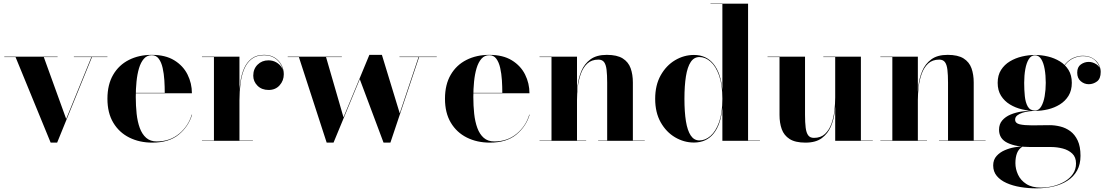

<svg xmlns="http://www.w3.org/2000/svg" viewBox="-20 -770 6056 1050"><path d="M567.5 -460V-458H483L292.5 10H257L65 -458H3.5V-460H295V-458H219.5L342 -119.5L480 -458H384V-460Z M813 10Q742.5 10 687 -17.8Q631.5 -45.5 599.5 -99Q567.5 -152.5 567.5 -230Q567.5 -307.5 598.8 -361Q630 -414.5 684.8 -442.2Q739.5 -470 810 -470Q884.5 -470 933 -440.2Q981.5 -410.5 1005.5 -362.5Q1029.5 -314.5 1029.5 -260H634.5V-262H881Q881 -295.5 878.8 -331.2Q876.5 -367 869.5 -398.2Q862.5 -429.5 848.2 -448.8Q834 -468 810 -468Q784 -468 767 -448.8Q750 -429.5 740.2 -396.8Q730.5 -364 726.5 -323.5Q722.5 -283 722.5 -240Q722.5 -192 727.2 -148Q732 -104 744.5 -70Q757 -36 779.5 -16.2Q802 3.5 837 3.5Q909 3.5 959.5 -38.5Q1010 -80.5 1028.5 -143H1030.5Q1011 -78 957.5 -34Q904 10 813 10Z M1287.5 -220.5Q1287.5 -272.5 1293.8 -317.5Q1300 -362.5 1315.2 -396.8Q1330.5 -431 1357 -450.5Q1383.5 -470 1424.5 -470Q1458.5 -470 1482.5 -454.8Q1506.5 -439.5 1519.2 -415.2Q1532 -391 1532 -364Q1532 -329 1509.2 -303.5Q1486.5 -278 1449 -278Q1411.5 -278 1388.2 -301.2Q1365 -324.5 1365 -356Q1365 -393 1388.8 -416.5Q1412.5 -440 1448 -440Q1472 -440 1491 -429Q1510 -418 1520.8 -400.8Q1531.5 -383.5 1531.5 -364H1530Q1530 -390 1517.5 -414Q1505 -438 1481.5 -453Q1458 -468 1424.5 -468Q1384 -468 1357.8 -448.5Q1331.5 -429 1316.5 -394.5Q1301.5 -360 1295.5 -315.2Q1289.5 -270.5 1289.5 -220.5ZM1289.5 -460V-2H1363V0H1084.5V-2H1150V-458H1084.5V-460Z M2368.5 -460V-458H2272L2115 10H2077.5L1947.5 -337L1804 10H1766.5L1614.5 -458H1553.5V-460H1849.5V-458H1763L1858.5 -128.5L2000 -470H2068.5L2166 -150.5L2269 -458H2164.5V-460Z M2659 10Q2588.5 10 2533 -17.8Q2477.5 -45.5 2445.5 -99Q2413.5 -152.5 2413.5 -230Q2413.5 -307.5 2444.8 -361Q2476 -414.5 2530.8 -442.2Q2585.5 -470 2656 -470Q2730.5 -470 2779 -440.2Q2827.5 -410.5 2851.5 -362.5Q2875.5 -314.5 2875.5 -260H2480.5V-262H2727Q2727 -295.5 2724.8 -331.2Q2722.5 -367 2715.5 -398.2Q2708.5 -429.5 2694.2 -448.8Q2680 -468 2656 -468Q2630 -468 2613 -448.8Q2596 -429.5 2586.2 -396.8Q2576.5 -364 2572.5 -323.5Q2568.5 -283 2568.5 -240Q2568.5 -192 2573.2 -148Q2578 -104 2590.5 -70Q2603 -36 2625.5 -16.2Q2648 3.5 2683 3.5Q2755 3.5 2805.5 -38.5Q2856 -80.5 2874.5 -143H2876.5Q2857 -78 2803.5 -34Q2750 10 2659 10Z M3135.5 -460V-2H3185.5V0H2930.5V-2H2996V-458H2930.5V-460ZM3441 -319V-2H3506V0H3251V-2H3300.5V-318Q3300.5 -360 3297.2 -388Q3294 -416 3283.8 -430Q3273.5 -444 3252.5 -444Q3215 -444 3192 -422.5Q3169 -401 3156.8 -367.2Q3144.5 -333.5 3140 -295.2Q3135.5 -257 3135.5 -223L3133.5 -220.5Q3133.5 -257.5 3138.5 -300.8Q3143.5 -344 3159.8 -382.5Q3176 -421 3209.2 -445.5Q3242.5 -470 3298.5 -470Q3354.5 -470 3385.5 -450.5Q3416.5 -431 3428.8 -396.8Q3441 -362.5 3441 -319Z M3775 9.5Q3720.5 9.5 3672 -19Q3623.5 -47.5 3593.2 -101Q3563 -154.5 3563 -229.5Q3563 -304.5 3593.2 -358.2Q3623.5 -412 3672 -440.8Q3720.5 -469.5 3775 -469.5Q3843 -469.5 3882.8 -419.5Q3922.5 -369.5 3930.5 -277.5V-748H3865.5V-750H4071V-2H4136V0H3930.5V-181.5Q3922.5 -90 3883 -40.2Q3843.5 9.5 3775 9.5ZM3805 -2Q3837 -2 3865.8 -27Q3894.5 -52 3912.5 -102.2Q3930.5 -152.5 3930.5 -229.5Q3930.5 -306.5 3912.5 -357.2Q3894.5 -408 3865.8 -433Q3837 -458 3805 -458Q3775.5 -458 3757.5 -431Q3739.5 -404 3731.2 -352.8Q3723 -301.5 3723 -229.5Q3723 -157.5 3731.2 -106.8Q3739.5 -56 3757.5 -29Q3775.5 -2 3805 -2Z M4385 10Q4329 10 4298.2 -9.8Q4267.5 -29.5 4255.2 -63.5Q4243 -97.5 4243 -141V-458H4177.5V-460H4382.5V-142Q4382.5 -100 4386 -72Q4389.5 -44 4399.8 -30Q4410 -16 4431 -16Q4468.5 -16 4491.5 -37.5Q4514.5 -59 4526.8 -93Q4539 -127 4543.2 -165.2Q4547.5 -203.5 4547.5 -237L4550 -239.5Q4550 -202.5 4545 -159.5Q4540 -116.5 4523.8 -78Q4507.5 -39.5 4474.5 -14.8Q4441.5 10 4385 10ZM4547.5 0V-458H4482.5V-460H4688V-2H4753V0Z M4999.5 -460V-2H5049.5V0H4794.5V-2H4860V-458H4794.5V-460ZM5305 -319V-2H5370V0H5115V-2H5164.5V-318Q5164.5 -360 5161.2 -388Q5158 -416 5147.8 -430Q5137.5 -444 5116.5 -444Q5079 -444 5056 -422.5Q5033 -401 5020.8 -367.2Q5008.5 -333.5 5004 -295.2Q4999.5 -257 4999.5 -223L4997.5 -220.5Q4997.5 -257.5 5002.5 -300.8Q5007.5 -344 5023.8 -382.5Q5040 -421 5073.2 -445.5Q5106.5 -470 5162.5 -470Q5218.5 -470 5249.5 -450.5Q5280.5 -431 5292.8 -396.8Q5305 -362.5 5305 -319Z M5648 260Q5603 260 5560.8 253Q5518.5 246 5484.8 231Q5451 216 5431.2 192.2Q5411.5 168.5 5411.5 135Q5411.5 103.5 5429.8 83.2Q5448 63 5474.8 51.5Q5501.5 40 5528 35.5Q5554.5 31 5571.5 31H5573Q5551 44 5542 67Q5533 90 5533 122Q5533 154.5 5547.5 185.5Q5562 216.5 5592.8 236.2Q5623.5 256 5672.5 256Q5706.5 256 5740.2 247.5Q5774 239 5802.2 222.5Q5830.5 206 5847.5 181.2Q5864.5 156.5 5864.5 124Q5864.5 89.5 5844 70Q5823.5 50.5 5792 42.2Q5760.5 34 5728 34Q5717.5 34 5694.5 34Q5671.5 34 5648.5 34Q5625.5 34 5614.5 34Q5538 34 5490.8 11.8Q5443.5 -10.5 5443.5 -60.5Q5443.5 -91 5460.8 -111.2Q5478 -131.5 5506.5 -143.5Q5535 -155.5 5569.8 -160.5Q5604.5 -165.5 5640 -165.5V-163.5Q5626 -163.5 5607.5 -161.2Q5589 -159 5571.8 -153.5Q5554.5 -148 5543 -138.8Q5531.5 -129.5 5531.5 -116Q5531.5 -96 5556.5 -90.2Q5581.5 -84.5 5622.5 -84.5Q5640 -84.5 5657.2 -84.8Q5674.5 -85 5690.8 -85.2Q5707 -85.5 5721 -85.5Q5749 -85.5 5778.5 -78.2Q5808 -71 5833 -52.8Q5858 -34.5 5873.5 -1.8Q5889 31 5889 82Q5889 129 5870.2 162.8Q5851.5 196.5 5818 218Q5784.5 239.5 5741 249.8Q5697.5 260 5648 260ZM5640 -163.5Q5605 -163.5 5569 -172Q5533 -180.5 5503 -198.8Q5473 -217 5454.5 -246.2Q5436 -275.5 5436 -317Q5436 -358.5 5454.5 -387.5Q5473 -416.5 5503 -434.5Q5533 -452.5 5569 -461Q5605 -469.5 5640 -469.5Q5675.5 -469.5 5711 -461Q5746.5 -452.5 5776 -434.5Q5805.5 -416.5 5823.5 -387.5Q5841.5 -358.5 5841.5 -317Q5841.5 -275.5 5823.5 -246.2Q5805.5 -217 5776 -198.8Q5746.5 -180.5 5711 -172Q5675.5 -163.5 5640 -163.5ZM5640 -165.5Q5661 -165.5 5674 -187.5Q5687 -209.5 5693 -244Q5699 -278.5 5699 -317Q5699 -357.5 5693 -392Q5687 -426.5 5674 -447Q5661 -467.5 5640 -467.5Q5619.5 -467.5 5606.5 -447Q5593.5 -426.5 5587.2 -392Q5581 -357.5 5581 -317Q5581 -278.5 5584.5 -244Q5588 -209.5 5600.5 -187.5Q5613 -165.5 5640 -165.5ZM5934 -309.5Q5909.5 -309.5 5890.2 -326Q5871 -342.5 5871 -372.5Q5871 -403.5 5890.8 -417.5Q5910.5 -431.5 5934 -431.5Q5956 -431.5 5977.2 -417.5Q5998.5 -403.5 5998.5 -377H5997.5Q5997.5 -409 5972.5 -436Q5947.5 -463 5901 -463Q5878.5 -463 5853 -452.5Q5827.5 -442 5806.8 -417.5Q5786 -393 5776 -350.5L5774.5 -351Q5784.5 -395 5806 -420Q5827.5 -445 5853 -455Q5878.5 -465 5901 -465Q5933 -465 5955 -452Q5977 -439 5988.2 -418.8Q5999.5 -398.5 5999.5 -377Q5999.5 -339.5 5979 -324.5Q5958.5 -309.5 5934 -309.5Z"/></svg>

Font: Bodoni Moda 96pt
Style: Bold
Weight: 700
Version: Version 2.005